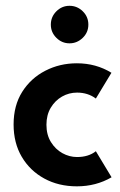

<svg xmlns="http://www.w3.org/2000/svg" viewBox="-20 -646 424 678"><path d="M251.5 12Q187 12 136.5 -15.5Q86 -43 57 -92Q28 -141 28 -206.5Q28 -273.5 58.5 -321.8Q89 -370 140 -396.2Q191 -422.5 251.5 -422.5Q319 -422.5 373.5 -389L318.5 -298Q290.5 -319 252 -319Q223.5 -319 199 -305Q174.5 -291 159.2 -265.5Q144 -240 144 -205.5Q144 -170 159.8 -144.5Q175.5 -119 200.2 -105.2Q225 -91.5 252 -91.5Q292.5 -91.5 318.5 -112L374 -20Q319 12 251.5 12ZM225.5 -493Q198.5 -493 179 -512.5Q159.5 -532 159.5 -559Q159.5 -586.5 179 -606Q198.5 -625.5 225.5 -625.5Q252.5 -625.5 272.2 -606.2Q292 -587 292 -559Q292 -531.5 272 -512.2Q252 -493 225.5 -493Z"/></svg>

Font: Lucymar Sans SemiBold
Style: Regular
Weight: 600
Foundry: The League of Moveable Type (original font) / Main changes by Cristiano Sobral with portions from Mirco Monsees
Version: Version 2.001;August 30, 2020;FontCreator 13.0.0.2681 64-bit